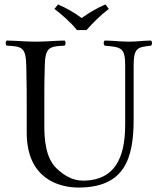

<svg xmlns="http://www.w3.org/2000/svg" viewBox="-20 -832 708 862"><path d="M325.5 -697H368.5C398.5 -731 430.5 -763 468.5 -792L453.5 -812C415.5 -796 383.5 -777 346.5 -751C313.5 -776 279.5 -795 240.5 -812L224.5 -792C260.5 -764 295.5 -734 325.5 -697ZM179 -269V-383C179 -433 179 -475 181 -536C183 -619 200 -624 270 -627C276 -633 276 -644 270 -650C221 -649 190.7 -645 140 -645C89.3 -645 60 -649 10 -650C4 -644 4 -633 10 -627C80 -624 96 -619 98 -536C100 -453 100 -404 100 -321V-236C100 -32 242 10 332 10C537 10 580 -117 580 -295V-536C580 -619 598 -620 658 -627C664 -633 664 -644 658 -650C609 -649 598.3 -645 560 -645C517.1 -645 500 -649 450 -650C444 -644 444 -633 450 -627C525 -620 542 -619 542 -536V-277C542 -165 521 -21 352 -21C304 -21 264 -47 234 -76C185 -123 179 -204 179 -269Z"/></svg>

Font: Libertinus Serif Display
Style: Regular
Weight: 400
Designer: Philipp H. Poll
Foundry: Khaled Hosny
Version: Version 6.1